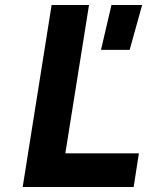

<svg xmlns="http://www.w3.org/2000/svg" viewBox="-20 -750 640 770"><path d="M71 0 187 -730H337L242 -135H537L516 0ZM385 -550 427 -730H550L500 -550Z"/></svg>

Font: JetBrains Mono ExtraBold
Style: Italic
Weight: 800
Italic angle: -9°
Monospace: yes
Designer: Philipp Nurullin, Konstantin Bulenkov
Foundry: JetBrains
Version: Version 2.305; ttfautohint (v1.8.4.7-5d5b)